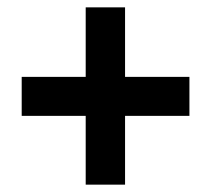

<svg xmlns="http://www.w3.org/2000/svg" viewBox="-20 -615 575 522"><path d="M213 -300V-113H320V-300H495V-406H320V-595H213V-406H39V-300Z"/></svg>

Font: Noto Sans Sinhala UI SemiCondensed
Style: Bold
Weight: 700
Width: 4
Designer: Jelle Bosma - Monotype Design Team
Foundry: Monotype Imaging Inc.
Version: Version 2.006